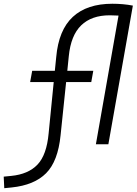

<svg xmlns="http://www.w3.org/2000/svg" viewBox="-106 -762 722 1014"><path d="M-83.5 231.9 -86.4 170.9 -46.9 167Q43.5 158.2 92 107.2Q140.6 56.2 150.9 -58.1L177.7 -328.6H53.2L64 -388.2H183.6L190.9 -460.4Q203.6 -603.5 278.6 -672.9Q353.5 -742.2 487.3 -742.2Q544.9 -742.2 595.7 -732.4L466.3 0H400.4L520 -679.7Q496.6 -681.2 473.6 -681.2Q377.4 -681.2 322.8 -628.2Q268.1 -575.2 257.3 -465.3L249.5 -388.2H386.7L376 -328.6H243.2L213.9 -47.4Q200.2 89.8 137.5 152.8Q74.7 215.8 -44.4 228Z"/></svg>

Font: Cascadia Code Light
Style: Italic
Weight: 300
Italic angle: -10°
Monospace: yes
Designer: Aaron Bell
Foundry: Saja Typeworks
Version: Version 2404.023; ttfautohint (v1.8.4)